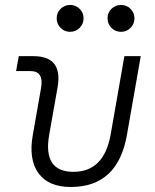

<svg xmlns="http://www.w3.org/2000/svg" viewBox="-20 -744 626 774"><path d="M265.1 9.8Q175.3 9.8 135 -45.9Q94.7 -101.6 112.3 -200.2L145.5 -389.2Q157.7 -457.5 102.5 -457.5H44.9L55.7 -517.6H115.2Q234.9 -517.6 211.9 -390.6L178.2 -200.2Q152.3 -51.3 275.9 -51.3Q398.9 -51.3 425.8 -200.2L481.4 -517.6H547.4L491.7 -200.2Q455.1 9.8 265.1 9.8ZM262.7 -615.7Q240.2 -615.7 224.4 -631.6Q208.5 -647.5 208.5 -669.9Q208.5 -692.9 224.4 -708.5Q240.2 -724.1 262.7 -724.1Q285.2 -724.1 301 -708.5Q316.9 -692.9 316.9 -669.9Q316.9 -647.5 301 -631.6Q285.2 -615.7 262.7 -615.7ZM467.8 -615.7Q445.3 -615.7 429.4 -631.6Q413.6 -647.5 413.6 -669.9Q413.6 -692.9 429.4 -708.5Q445.3 -724.1 467.8 -724.1Q490.2 -724.1 506.1 -708.5Q522 -692.9 522 -669.9Q522 -647.5 506.1 -631.6Q490.2 -615.7 467.8 -615.7Z"/></svg>

Font: Cascadia Mono Light
Style: Italic
Weight: 300
Italic angle: -10°
Monospace: yes
Designer: Aaron Bell
Foundry: Saja Typeworks
Version: Version 2404.023; ttfautohint (v1.8.4)